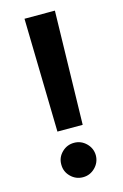

<svg xmlns="http://www.w3.org/2000/svg" viewBox="-114 -779 538 839"><g transform="rotate(-15 154.5 -359.5)"><path d="M211.6 -213.8H97.3L85.9 -727.3H223.4ZM154.5 7.8Q122.2 7.8 99.3 -14.9Q76.3 -37.6 76.3 -69.2V-71.4Q76.3 -102.6 99.3 -125.2Q122.2 -147.7 154.5 -147.7Q186.1 -147.7 209.2 -125Q232.2 -102.3 232.6 -70.3Q232.2 -38 209.2 -15.1Q186.1 7.8 154.5 7.8Z"/></g></svg>

Font: Linik Sans SemiBold
Style: Regular
Weight: 600
Designer: Rasmus Andersson (font), Cristiano Sobral (main changes)
Foundry: rsms
Version: Version 3.018;June 1, 2022;FontCreator 14.0.0.2814 64-bit; t